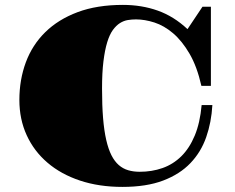

<svg xmlns="http://www.w3.org/2000/svg" viewBox="-20 -730 942 769"><path d="M57.6 -329.6Q57.6 -410.6 83.5 -480.5Q109.4 -550.3 161.4 -601.3Q213.4 -652.3 291 -681.4Q368.7 -710.4 472.2 -710.4Q547.4 -710.4 611.8 -687.5Q676.3 -664.6 731 -613.3L791 -703.1H824.7V-386.2H786.6Q769 -463.9 739 -515.1Q709 -566.4 673.1 -596.9Q637.2 -627.4 598.4 -639.9Q559.6 -652.3 524.9 -652.3Q508.3 -652.3 491.9 -649.7Q475.6 -647 460.4 -637.5Q445.3 -627.9 432.1 -609.9Q418.9 -591.8 409.4 -560.8Q399.9 -529.8 394.3 -484.4Q388.7 -439 388.7 -375Q388.7 -308.1 392.8 -257.3Q397 -206.5 405.5 -169.4Q414.1 -132.3 426.5 -107.9Q439 -83.5 455.8 -68.8Q472.7 -54.2 493.7 -48.1Q514.6 -42 539.6 -42Q588.4 -42 630.9 -56.9Q673.3 -71.8 706.1 -104Q738.8 -136.2 760 -187Q781.2 -237.8 787.6 -309.1H830.6Q826.7 -240.2 805.9 -180.7Q785.2 -121.1 742.7 -76.7Q700.2 -32.2 633.3 -6.8Q566.4 18.6 470.2 18.6Q376.5 18.6 300.3 -6.8Q224.1 -32.2 170.2 -78.4Q116.2 -124.5 86.9 -188.5Q57.6 -252.4 57.6 -329.6Z"/></svg>

Font: GravitasOne
Style: Regular
Weight: 400
Designer: Riccardo De Franceschi
Foundry: Sorkin Type Co.
Version: Version 1.001